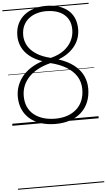

<svg xmlns="http://www.w3.org/2000/svg" viewBox="-98 -1204 1049 1893"><g transform="rotate(-5 427.0 -258.0)"><path d="M428 19Q347 19 282.5 -1.5Q218 -22 172.5 -61Q127 -100 102.5 -155.5Q78 -211 78 -281Q78 -334 95 -383Q112 -432 145.5 -475Q179 -518 230 -552Q281 -586 350 -609Q275 -635 225 -675.5Q175 -716 150.5 -768Q126 -820 126 -879Q126 -946 150 -996.5Q174 -1047 216 -1081Q258 -1115 313.5 -1132Q369 -1149 432 -1149Q495 -1149 549 -1133.5Q603 -1118 643.5 -1086.5Q684 -1055 706.5 -1006.5Q729 -958 729 -892Q729 -850 716.5 -809.5Q704 -769 677 -732Q650 -695 608.5 -664.5Q567 -634 510 -612Q602 -582 661.5 -535Q721 -488 749 -428.5Q777 -369 777 -301Q777 -228 753 -169Q729 -110 683 -67.5Q637 -25 572.5 -3Q508 19 428 19ZM428 -33Q495 -33 548.5 -51.5Q602 -70 640 -104.5Q678 -139 698 -188Q718 -237 718 -299Q718 -371 683 -427Q648 -483 583 -522Q518 -561 428 -583Q360 -566 306 -538Q252 -510 214.5 -471.5Q177 -433 157 -385.5Q137 -338 137 -282Q137 -223 157 -177Q177 -131 215.5 -99Q254 -67 308 -50Q362 -33 428 -33ZM436 -634Q516 -654 568 -693.5Q620 -733 645.5 -784.5Q671 -836 671 -893Q671 -947 652 -985.5Q633 -1024 599.5 -1049Q566 -1074 522 -1085.5Q478 -1097 430 -1097Q380 -1097 335.5 -1083.5Q291 -1070 257 -1043Q223 -1016 203.5 -975Q184 -934 184 -880Q184 -824 211.5 -775.5Q239 -727 295 -690.5Q351 -654 436 -634ZM0 623H854V633H0ZM0 -20H854V0H0ZM0 -505H854V-500H0ZM0 -1143H854V-1133H0Z"/></g></svg>

Font: Playwrite CL Guides
Style: Regular
Weight: 400
Designer: Veronika Burian, José Scaglione
Foundry: TypeTogether
Version: Version 1.003